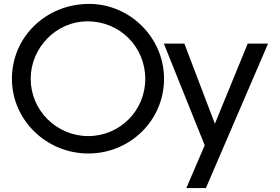

<svg xmlns="http://www.w3.org/2000/svg" viewBox="-20 -772 1433 982"><path d="M41 -369C41 -158 217 13 432 13C646 13 819 -157 819 -369C819 -579 645 -752 436 -752C215 -752 41 -583 41 -369ZM137 -369C137 -529 269 -663 427 -663C593 -663 723 -533 723 -368C723 -206 593 -76 431 -76C269 -76 137 -208 137 -369ZM933 190H1033L1351 -549H1247L1079 -139L923 -549H818L1027 -29Z"/></svg>

Font: Involve Medium
Style: Regular
Weight: 500
Designer: Stefan Peev
Foundry: Context Ltd.
Version: Version 1.001